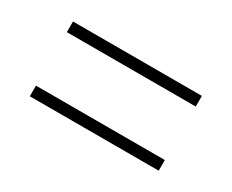

<svg xmlns="http://www.w3.org/2000/svg" viewBox="-51 -631 662 547"><g transform="rotate(30 279.5 -357.0)"><path d="M67 -445V-480H491V-445ZM67 -234V-269H491V-234Z"/></g></svg>

Font: Noto Rashi Hebrew ExtraLight
Style: Regular
Weight: 250
Version: Version 1.006